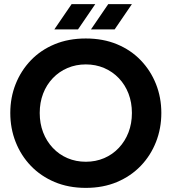

<svg xmlns="http://www.w3.org/2000/svg" viewBox="-20 -900 834 933"><path d="M397 13Q313 13 245.5 -15.5Q178 -44 130 -94Q82 -144 56 -210Q30 -276 30 -351Q30 -426 56 -491.5Q82 -557 130 -607Q178 -657 245.5 -685Q313 -713 397 -713Q481 -713 548.5 -685Q616 -657 664 -607Q712 -557 738 -491.5Q764 -426 764 -351Q764 -276 738 -210Q712 -144 664 -94Q616 -44 548.5 -15.5Q481 13 397 13ZM397 -114Q445 -114 486 -131.5Q527 -149 557.5 -181.5Q588 -214 604.5 -257Q621 -300 621 -351Q621 -402 604.5 -445Q588 -488 557.5 -520Q527 -552 486 -569.5Q445 -587 397 -587Q349 -587 308 -569.5Q267 -552 236.5 -520Q206 -488 189.5 -445Q173 -402 173 -351Q173 -300 189.5 -257Q206 -214 236.5 -181.5Q267 -149 308 -131.5Q349 -114 397 -114ZM422 -757 506 -880H621L537 -757ZM244 -757 328 -880H443L359 -757Z"/></svg>

Font: MuseoModerno Thin SemiBold
Style: Regular
Weight: 600
Version: Version 1.003